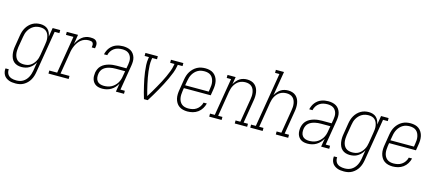

<svg xmlns="http://www.w3.org/2000/svg" viewBox="-62 -1390 5124 2259"><g transform="rotate(15 2500.0 -261.0)"><path d="M163 213Q141 213 120 210.5Q99 208 80 200.5Q61 193 45 181Q29 169 19 151.5Q9 134 5 113.5Q1 93 4 72H44Q42 87 45 102.5Q48 118 55.5 131Q63 144 75 153Q87 162 101 167Q115 172 131 174Q147 176 163 176Q183 176 203.5 171.5Q224 167 242.5 156Q261 145 276 128.5Q291 112 301 93Q311 74 317 54.5Q323 35 327 14L344 -93Q332 -70 314.5 -50.5Q297 -31 275 -17Q253 -3 228 2.5Q203 8 179 8Q153 8 128.5 0.5Q104 -7 85.5 -23.5Q67 -40 57 -63Q47 -86 43 -111Q39 -136 40 -162.5Q41 -189 46 -215L67 -345Q71 -370 78.5 -394Q86 -418 99 -440.5Q112 -463 130.5 -482Q149 -501 171.5 -514Q194 -527 218.5 -532.5Q243 -538 268 -538Q293 -538 317 -530.5Q341 -523 358.5 -506.5Q376 -490 385.5 -467.5Q395 -445 399 -421L417 -530H509V-493H451L366 20Q362 45 354.5 69Q347 93 334 116Q321 139 302 158Q283 177 260 190Q237 203 212 208Q187 213 163 213ZM198 -29Q218 -29 238.5 -33Q259 -37 277 -48Q295 -59 309.5 -75Q324 -91 334.5 -109.5Q345 -128 351 -147.5Q357 -167 360 -187L381 -317Q385 -338 386.5 -360Q388 -382 385 -402.5Q382 -423 374 -442Q366 -461 351.5 -475Q337 -489 317 -495Q297 -501 275 -501Q254 -501 233.5 -496.5Q213 -492 194 -481Q175 -470 159.5 -454Q144 -438 133 -419Q122 -400 116 -380Q110 -360 107 -339L85 -209Q82 -188 81 -166Q80 -144 83.5 -123.5Q87 -103 96 -84.5Q105 -66 120.5 -53Q136 -40 156.5 -34.5Q177 -29 198 -29Z M508 0V-37H604L680 -493H589V-530H726L707 -412Q718 -437 734.5 -460.5Q751 -484 772.5 -502Q794 -520 820.5 -529Q847 -538 873 -538Q888 -538 903 -536.5Q918 -535 930.5 -529.5Q943 -524 951.5 -512.5Q960 -501 963 -487.5Q966 -474 964.5 -459Q963 -444 960 -429H920Q922 -443 922.5 -457.5Q923 -472 916 -483.5Q909 -495 895 -498Q881 -501 867 -501Q843 -501 819 -493.5Q795 -486 775 -470.5Q755 -455 740 -434Q725 -413 714.5 -390Q704 -367 697.5 -343.5Q691 -320 688 -296L645 -37H754V0Z M1165 8Q1143 8 1123 4Q1103 0 1086 -10Q1069 -20 1057 -36Q1045 -52 1039 -71Q1033 -90 1032.5 -111Q1032 -132 1035 -153Q1039 -176 1049.5 -199Q1060 -222 1078.5 -239.5Q1097 -257 1119.5 -268Q1142 -279 1166 -285.5Q1190 -292 1213.5 -294.5Q1237 -297 1260 -297H1378L1387 -349Q1390 -368 1390.5 -387.5Q1391 -407 1386 -425Q1381 -443 1371 -458Q1361 -473 1346 -483Q1331 -493 1312 -497Q1293 -501 1274 -501Q1249 -501 1223.5 -495.5Q1198 -490 1176 -474.5Q1154 -459 1139.5 -436.5Q1125 -414 1120 -388H1080Q1085 -410 1094 -430.5Q1103 -451 1117 -469Q1131 -487 1149.5 -501Q1168 -515 1189 -523Q1210 -531 1231.5 -534.5Q1253 -538 1274 -538Q1299 -538 1323.5 -533Q1348 -528 1368.5 -516Q1389 -504 1403 -484.5Q1417 -465 1424 -442Q1431 -419 1430.5 -393.5Q1430 -368 1426 -343L1375 -37H1428V0H1329L1346 -102Q1333 -77 1313.5 -55.5Q1294 -34 1269.5 -19.5Q1245 -5 1218 1.5Q1191 8 1165 8ZM1173 -29Q1195 -29 1217.5 -33Q1240 -37 1261 -47.5Q1282 -58 1300 -74.5Q1318 -91 1330.5 -110.5Q1343 -130 1350.5 -152Q1358 -174 1361 -196L1372 -260H1260Q1241 -260 1222.5 -258.5Q1204 -257 1184.5 -252.5Q1165 -248 1146.5 -240Q1128 -232 1112.5 -219Q1097 -206 1088 -188Q1079 -170 1076 -151Q1072 -127 1075 -103.5Q1078 -80 1091.5 -62Q1105 -44 1127 -36.5Q1149 -29 1173 -29Z M1671 0Q1659 -38 1649 -76.5Q1639 -115 1630 -154Q1621 -193 1613 -232.5Q1605 -272 1600 -312.5Q1595 -353 1592.5 -394Q1590 -435 1597 -477L1600 -493H1547V-530H1698V-493H1640L1637 -477Q1631 -439 1632.5 -402Q1634 -365 1638.5 -328.5Q1643 -292 1649.5 -256Q1656 -220 1664 -184.5Q1672 -149 1680.5 -114Q1689 -79 1699 -45Q1721 -79 1741.5 -114Q1762 -149 1782 -184.5Q1802 -220 1821 -255.5Q1840 -291 1856.5 -327.5Q1873 -364 1887.5 -401.5Q1902 -439 1908 -477L1911 -493H1858V-530H2009V-493H1951L1948 -477Q1941 -435 1925.5 -394Q1910 -353 1891 -312.5Q1872 -272 1851.5 -232.5Q1831 -193 1809 -154Q1787 -115 1764 -76.5Q1741 -38 1717 0Z M2201 8Q2173 8 2146.5 1.5Q2120 -5 2099 -20Q2078 -35 2064.5 -57.5Q2051 -80 2045 -106Q2039 -132 2040 -160Q2041 -188 2046 -215L2067 -345Q2071 -370 2079 -395Q2087 -420 2101 -442.5Q2115 -465 2134.5 -484Q2154 -503 2177.5 -515.5Q2201 -528 2226.5 -533Q2252 -538 2277 -538Q2304 -538 2330.5 -531.5Q2357 -525 2377.5 -509.5Q2398 -494 2411.5 -471.5Q2425 -449 2430.5 -423Q2436 -397 2435 -369.5Q2434 -342 2429 -315L2418 -247H2091L2085 -209Q2082 -188 2081 -166Q2080 -144 2083.5 -123.5Q2087 -103 2096.5 -84.5Q2106 -66 2122 -53Q2138 -40 2158.5 -34.5Q2179 -29 2201 -29Q2226 -29 2251.5 -34.5Q2277 -40 2299.5 -55Q2322 -70 2337.5 -93Q2353 -116 2359 -142H2399Q2391 -109 2373 -79.5Q2355 -50 2327 -29.5Q2299 -9 2266 -0.5Q2233 8 2201 8ZM2384 -283 2390 -321Q2394 -342 2395 -364Q2396 -386 2392 -406.5Q2388 -427 2379 -445.5Q2370 -464 2354.5 -477Q2339 -490 2318.5 -495.5Q2298 -501 2276 -501Q2255 -501 2234.5 -497Q2214 -493 2194.5 -482Q2175 -471 2159.5 -454.5Q2144 -438 2133.5 -419.5Q2123 -401 2116.5 -380.5Q2110 -360 2107 -339L2097 -283Z M2466 0V-37H2524L2600 -493H2547V-530H2646L2631 -440Q2643 -462 2659 -481Q2675 -500 2695.5 -513.5Q2716 -527 2739.5 -532.5Q2763 -538 2785 -538Q2812 -538 2836.5 -530.5Q2861 -523 2879.5 -506.5Q2898 -490 2909 -467.5Q2920 -445 2924 -419.5Q2928 -394 2927 -367.5Q2926 -341 2921 -315L2875 -37H2928V0H2777V-37H2835L2882 -321Q2886 -342 2887 -363.5Q2888 -385 2885 -405Q2882 -425 2874 -443.5Q2866 -462 2851.5 -475.5Q2837 -489 2817 -495Q2797 -501 2776 -501Q2756 -501 2736 -496.5Q2716 -492 2698 -481.5Q2680 -471 2665.5 -455Q2651 -439 2640.5 -420.5Q2630 -402 2624.5 -382.5Q2619 -363 2615 -343L2565 -37H2617V0Z M2966 0V-37H3024L3134 -698H3081V-735H3180L3131 -440Q3143 -462 3159 -481Q3175 -500 3195.5 -513.5Q3216 -527 3239.5 -532.5Q3263 -538 3285 -538Q3312 -538 3336.5 -530.5Q3361 -523 3379.5 -506.5Q3398 -490 3409 -467.5Q3420 -445 3424 -419.5Q3428 -394 3427 -367.5Q3426 -341 3421 -315L3375 -37H3428V0H3277V-37H3335L3382 -321Q3386 -342 3387 -363.5Q3388 -385 3385 -405Q3382 -425 3374 -443.5Q3366 -462 3351.5 -475.5Q3337 -489 3317 -495Q3297 -501 3276 -501Q3256 -501 3236 -496.5Q3216 -492 3198 -481.5Q3180 -471 3165.5 -455Q3151 -439 3140.5 -420.5Q3130 -402 3124.5 -382.5Q3119 -363 3115 -343L3065 -37H3117V0Z M3665 8Q3643 8 3623 4Q3603 0 3586 -10Q3569 -20 3557 -36Q3545 -52 3539 -71Q3533 -90 3532.5 -111Q3532 -132 3535 -153Q3539 -176 3549.5 -199Q3560 -222 3578.5 -239.5Q3597 -257 3619.5 -268Q3642 -279 3666 -285.5Q3690 -292 3713.5 -294.5Q3737 -297 3760 -297H3878L3887 -349Q3890 -368 3890.5 -387.5Q3891 -407 3886 -425Q3881 -443 3871 -458Q3861 -473 3846 -483Q3831 -493 3812 -497Q3793 -501 3774 -501Q3749 -501 3723.5 -495.5Q3698 -490 3676 -474.5Q3654 -459 3639.5 -436.5Q3625 -414 3620 -388H3580Q3585 -410 3594 -430.5Q3603 -451 3617 -469Q3631 -487 3649.5 -501Q3668 -515 3689 -523Q3710 -531 3731.5 -534.5Q3753 -538 3774 -538Q3799 -538 3823.5 -533Q3848 -528 3868.5 -516Q3889 -504 3903 -484.5Q3917 -465 3924 -442Q3931 -419 3930.5 -393.5Q3930 -368 3926 -343L3875 -37H3928V0H3829L3846 -102Q3833 -77 3813.5 -55.5Q3794 -34 3769.5 -19.5Q3745 -5 3718 1.5Q3691 8 3665 8ZM3673 -29Q3695 -29 3717.5 -33Q3740 -37 3761 -47.5Q3782 -58 3800 -74.5Q3818 -91 3830.5 -110.5Q3843 -130 3850.5 -152Q3858 -174 3861 -196L3872 -260H3760Q3741 -260 3722.5 -258.5Q3704 -257 3684.5 -252.5Q3665 -248 3646.5 -240Q3628 -232 3612.5 -219Q3597 -206 3588 -188Q3579 -170 3576 -151Q3572 -127 3575 -103.5Q3578 -80 3591.5 -62Q3605 -44 3627 -36.5Q3649 -29 3673 -29Z M4163 213Q4141 213 4120 210.5Q4099 208 4080 200.5Q4061 193 4045 181Q4029 169 4019 151.5Q4009 134 4005 113.5Q4001 93 4004 72H4044Q4042 87 4045 102.5Q4048 118 4055.5 131Q4063 144 4075 153Q4087 162 4101 167Q4115 172 4131 174Q4147 176 4163 176Q4183 176 4203.5 171.5Q4224 167 4242.5 156Q4261 145 4276 128.5Q4291 112 4301 93Q4311 74 4317 54.5Q4323 35 4327 14L4344 -93Q4332 -70 4314.5 -50.5Q4297 -31 4275 -17Q4253 -3 4228 2.5Q4203 8 4179 8Q4153 8 4128.5 0.5Q4104 -7 4085.5 -23.5Q4067 -40 4057 -63Q4047 -86 4043 -111Q4039 -136 4040 -162.5Q4041 -189 4046 -215L4067 -345Q4071 -370 4078.5 -394Q4086 -418 4099 -440.5Q4112 -463 4130.5 -482Q4149 -501 4171.5 -514Q4194 -527 4218.5 -532.5Q4243 -538 4268 -538Q4293 -538 4317 -530.5Q4341 -523 4358.5 -506.5Q4376 -490 4385.5 -467.5Q4395 -445 4399 -421L4417 -530H4509V-493H4451L4366 20Q4362 45 4354.5 69Q4347 93 4334 116Q4321 139 4302 158Q4283 177 4260 190Q4237 203 4212 208Q4187 213 4163 213ZM4198 -29Q4218 -29 4238.5 -33Q4259 -37 4277 -48Q4295 -59 4309.5 -75Q4324 -91 4334.5 -109.5Q4345 -128 4351 -147.5Q4357 -167 4360 -187L4381 -317Q4385 -338 4386.5 -360Q4388 -382 4385 -402.5Q4382 -423 4374 -442Q4366 -461 4351.5 -475Q4337 -489 4317 -495Q4297 -501 4275 -501Q4254 -501 4233.5 -496.5Q4213 -492 4194 -481Q4175 -470 4159.5 -454Q4144 -438 4133 -419Q4122 -400 4116 -380Q4110 -360 4107 -339L4085 -209Q4082 -188 4081 -166Q4080 -144 4083.5 -123.5Q4087 -103 4096 -84.5Q4105 -66 4120.5 -53Q4136 -40 4156.5 -34.5Q4177 -29 4198 -29Z M4701 8Q4673 8 4646.5 1.5Q4620 -5 4599 -20Q4578 -35 4564.5 -57.5Q4551 -80 4545 -106Q4539 -132 4540 -160Q4541 -188 4546 -215L4567 -345Q4571 -370 4579 -395Q4587 -420 4601 -442.5Q4615 -465 4634.5 -484Q4654 -503 4677.5 -515.5Q4701 -528 4726.5 -533Q4752 -538 4777 -538Q4804 -538 4830.5 -531.5Q4857 -525 4877.5 -509.5Q4898 -494 4911.5 -471.5Q4925 -449 4930.5 -423Q4936 -397 4935 -369.5Q4934 -342 4929 -315L4918 -247H4591L4585 -209Q4582 -188 4581 -166Q4580 -144 4583.5 -123.5Q4587 -103 4596.5 -84.5Q4606 -66 4622 -53Q4638 -40 4658.5 -34.5Q4679 -29 4701 -29Q4726 -29 4751.5 -34.5Q4777 -40 4799.5 -55Q4822 -70 4837.5 -93Q4853 -116 4859 -142H4899Q4891 -109 4873 -79.5Q4855 -50 4827 -29.5Q4799 -9 4766 -0.5Q4733 8 4701 8ZM4884 -283 4890 -321Q4894 -342 4895 -364Q4896 -386 4892 -406.5Q4888 -427 4879 -445.5Q4870 -464 4854.5 -477Q4839 -490 4818.5 -495.5Q4798 -501 4776 -501Q4755 -501 4734.5 -497Q4714 -493 4694.5 -482Q4675 -471 4659.5 -454.5Q4644 -438 4633.5 -419.5Q4623 -401 4616.5 -380.5Q4610 -360 4607 -339L4597 -283Z"/></g></svg>

Font: Iosevka Curly Slab XLtObl
Style: Regular
Weight: 200
Italic angle: -9°
Monospace: yes
Designer: Belleve Invis
Foundry: Belleve Invis
Version: Version 11.1.0; ttfautohint (v1.8.3)